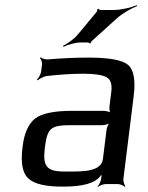

<svg xmlns="http://www.w3.org/2000/svg" viewBox="-20 -719 578 750"><path d="M462 -20 502 -342C510 -404 503 -445 481 -465C459 -484 408 -494 327 -494C279 -494 225 -492 167 -487C158 -486 143 -491 139 -495L136 -492C141 -488 145 -475 144 -467L141 -442C140 -430 131 -414 124 -408L127 -405C133 -411 150 -420 162 -422C215 -428 263 -431 306 -431C351 -431 381 -426 397 -417C412 -408 418 -390 415 -363L408 -306C406 -297 408 -280 413 -275L415 -277C411 -282 394 -286 385 -286H260C191 -286 144 -276 117 -256C91 -235 74 -198 68 -144C60 -82 68 -41 92 -21C114 0 159 10 226 10C303 10 350 -3 371 -30C373 -34 379 -38 380 -41L376 -42C376 -39 377 -31 376 -27L375 -20C374 -11 367 4 361 9L363 11C368 6 384 0 393 0H440C449 0 463 6 468 11L470 9C466 4 461 -11 462 -20ZM155 -141C165 -220 178 -230 259 -230H378C387 -230 405 -234 410 -239L409 -241C403 -236 397 -219 396 -210L382 -98C376 -47 300 -49 248 -49H230C160 -49 147 -72 155 -141ZM424 -680H373C370 -680 365 -683 364 -685L360 -683C361 -681 359 -674 357 -672L283 -583C268 -565 241 -547 226 -540L228 -536C243 -544 273 -553 295 -553H324C326 -553 331 -551 330 -549L335 -551C334 -552 336 -557 339 -559L435 -646C458 -667 494 -687 515 -695V-699C494 -690 454 -680 424 -680Z"/></svg>

Font: Gamestation Storm Oblique 
Style: Italic
Weight: 400
Designer: Jonas Hecksher
Foundry: Jonas Hecksher, Playtypeª, e-types AS
Version: Version 1.003